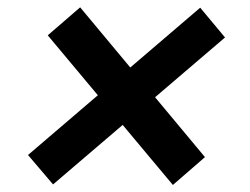

<svg xmlns="http://www.w3.org/2000/svg" viewBox="-20 -553 692 532"><path d="M459 -40.5 112.3 -455.1 202.1 -532.7 547.9 -117.7ZM127 -42 57.6 -123.5 534.7 -531.7 603.5 -449.2Z"/></svg>

Font: Inter 28pt SemiBold
Style: Italic
Weight: 600
Italic angle: -9.3988°
Designer: Rasmus Andersson
Foundry: rsms
Version: Version 4.001;git-66647c0bb